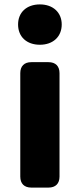

<svg xmlns="http://www.w3.org/2000/svg" viewBox="-20 -811 361 871"><path d="M72 -479V-10C72 22 90 40 122 40H200C232 40 250 22 250 -10V-479C250 -511 232 -529 200 -529H122C90 -529 72 -511 72 -479ZM62 -700C62 -644 101 -608 161 -608C220 -608 260 -644 260 -700C260 -755 220 -791 161 -791C101 -791 62 -755 62 -700Z"/></svg>

Font: コーポレート・ロゴ（ラウンド）ver3 Bold
Style: Regular
Weight: 700
Designer: [KANA_main] LOGOTYPE.JP [Source Han Sans] Ryoko NISHIZUKA 西塚涼子 (kana, bopomofo & ideographs); Paul D. Hunt (Latin, Greek
Version: Version 12.001;FEAKit 1.0